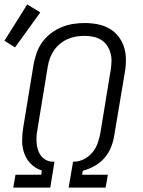

<svg xmlns="http://www.w3.org/2000/svg" viewBox="-25 -847 645 867"><path d="M35 0 45 -58H161L164 -77Q136 -86 115.5 -106Q95 -126 85 -153.5Q75 -181 75 -211Q75 -241 80 -272L127 -558Q132 -584 141 -609.5Q150 -635 166.5 -657.5Q183 -680 205.5 -697Q228 -714 253.5 -724.5Q279 -735 305.5 -739Q332 -743 358 -743Q387 -743 415.5 -737.5Q444 -732 468 -718.5Q492 -705 509 -683.5Q526 -662 534.5 -636Q543 -610 543.5 -580.5Q544 -551 539 -522L491 -236Q487 -209 476.5 -182.5Q466 -156 447 -134Q428 -112 402 -97.5Q376 -83 349 -76L346 -58H462L452 0H285L305 -117H312Q335 -118 356.5 -129.5Q378 -141 393 -159.5Q408 -178 416 -200.5Q424 -223 428 -245L475 -532Q478 -551 478.5 -571Q479 -591 473.5 -609Q468 -627 457.5 -642.5Q447 -658 431 -667.5Q415 -677 396 -681Q377 -685 357 -685Q338 -685 319 -682Q300 -679 281.5 -671Q263 -663 247 -650Q231 -637 219.5 -620.5Q208 -604 201 -585.5Q194 -567 191 -548L144 -262Q141 -247 140 -231Q139 -215 140.5 -199.5Q142 -184 146.5 -170Q151 -156 159.5 -144.5Q168 -133 181 -125.5Q194 -118 210 -117H221L202 0ZM43 -633 -5 -663 98 -827 157 -791Z"/></svg>

Font: Iosevka Curly Light Extended
Style: Italic
Weight: 300
Width: 7
Italic angle: -9°
Monospace: yes
Designer: Belleve Invis
Foundry: Belleve Invis
Version: Version 11.1.0; ttfautohint (v1.8.3)